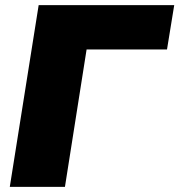

<svg xmlns="http://www.w3.org/2000/svg" viewBox="-20 -725 696 745"><path d="M18 0 130 -705H656L628 -533H316L232 0Z"/></svg>

Font: Winston Black
Style: Italic
Weight: 900
Italic angle: -9°
Designer: Original fonts by Vernon Adams / Changes by Cristiano Sobral
Foundry: VOriginal fonts by Vernon Adams / Changes by Cristiano Sobral
Version: Version 2.503;July 17, 2020;FontCreator 13.0.0.2655 64-bit